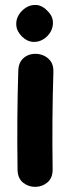

<svg xmlns="http://www.w3.org/2000/svg" viewBox="-20 -746 285 766"><path d="M50 -68Q51 -34 72.5 -17Q94 0 121.5 -0.5Q149 -1 169.5 -18.5Q190 -36 190 -70Q187 -272 193 -459Q194 -487 180.5 -504Q167 -521 146 -527.5Q125 -534 104 -529.5Q83 -525 68.5 -509Q54 -493 53 -465Q47 -280 50 -68ZM169 -703Q149 -724 126.5 -726Q104 -728 85 -716.5Q66 -705 54.5 -686Q43 -667 45 -644Q47 -621 67 -601Q87 -581 109.5 -579Q132 -577 151.5 -588.5Q171 -600 182 -619.5Q193 -639 191 -661.5Q189 -684 169 -703Z"/></svg>

Font: Balsamiq Sans
Style: Bold
Weight: 700
Designer: Michael Angeles
Foundry: Balsamiq SRL
Version: Version 1.020; ttfautohint (v1.8.4.7-5d5b);gftools[0.9.26]